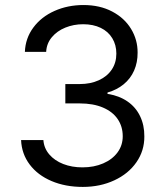

<svg xmlns="http://www.w3.org/2000/svg" viewBox="-20 -737 657 767"><path d="M64.2 -177.5H153.3Q155.7 -144.7 177 -120Q198.2 -95.3 232.7 -81.8Q267.3 -68.4 309.4 -68.4Q355.7 -68.4 392.3 -84.3Q428.9 -100.1 449.6 -128.3Q470.3 -156.4 470.3 -192.7Q470.3 -231.4 450.3 -261Q430.2 -290.7 391.4 -307.3Q352.6 -323.9 298.3 -323.9H241V-401.2H298.3Q341.2 -401.2 374.7 -416.4Q408.1 -431.6 426.5 -459.1Q444.8 -486.5 444.8 -522.8Q444.8 -557.7 428.5 -584.4Q412.3 -611.2 382.3 -625.7Q352.2 -640.2 312.2 -640.2Q274.2 -640.2 241 -626.7Q207.9 -613.3 187 -588.2Q166.1 -563.2 164.4 -529.7H79.4Q81.5 -584.3 113.3 -627.1Q145 -669.9 197.9 -693.4Q250.7 -716.9 313.5 -716.9Q378.8 -716.9 428 -691Q477.2 -665.1 503.6 -621.5Q530 -578 529.7 -526.9Q530 -487.6 515.7 -455.1Q501.4 -422.7 473.9 -400.2Q446.5 -377.8 409.5 -367.4V-361.9Q455.1 -355 488.6 -332.2Q522.1 -309.4 539.5 -273.1Q557 -236.9 556.6 -192Q557 -135 525 -88.9Q493.1 -42.8 436.6 -16.6Q380.2 9.7 310.8 9.7Q241 9.7 185.8 -13.8Q130.5 -37.3 98.6 -79.8Q66.6 -122.2 64.2 -177.5Z"/></svg>

Font: Pretendard Variable
Style: Regular
Weight: 400
Designer: Base glyphs from Inter by Rasmus Andersson; Hangul glyphs from Noto Sans CJK(Source Han Sans) by Jang Soo-young and Kang
Foundry: Kil Hyung-jin
Version: Version 1.100;FEAKit 1.0